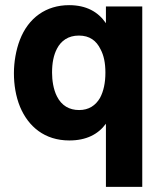

<svg xmlns="http://www.w3.org/2000/svg" viewBox="-20 -539 628 745"><path d="M391 -514V-449C361 -493 315 -519 248 -519C159 -519 90 -470 57 -384C42 -345 34 -298 34 -255C34 -211 41 -165 58 -124C90 -48 153 6 249 6C315 6 361 -18 391 -59V186H532V-514ZM368 -159C351 -130 325 -112 287 -112C249 -112 219 -129 201 -165C187 -192 182 -228 182 -257C182 -295 188 -325 201 -350C217 -381 245 -401 286 -401C328 -401 354 -381 370 -348C383 -324 389 -294 389 -257C389 -218 382 -185 368 -159Z"/></svg>

Font: Arthouse Owned
Style: Bold
Weight: 700
Designer: Jeremy Tribby
Foundry: Tribby Type
Version: Version 1.000;PS 001.000;hotconv 1.0.88;makeotf.lib2.5.64775